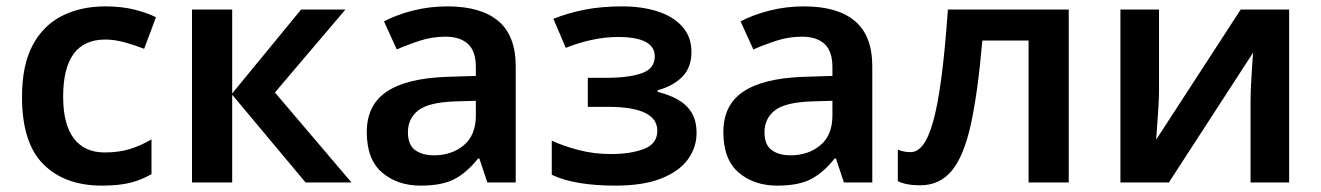

<svg xmlns="http://www.w3.org/2000/svg" viewBox="-20 -572 4143 602"><path d="M300 10Q183 10 116 -57Q49 -124 49 -268Q49 -368 82.5 -430.5Q116 -493 175 -522.5Q234 -552 310 -552Q361 -552 401 -542Q441 -532 469 -518L432 -419Q401 -431 370 -439.5Q339 -448 310 -448Q178 -448 178 -269Q178 -182 211.5 -138Q245 -94 308 -94Q353 -94 388 -105Q423 -116 455 -135V-26Q424 -8 388.5 1Q353 10 300 10Z M924 -542H1063L842 -282L1082 0H938L708 -275V0H582V-542H708V-279Z M1383 -552Q1488 -552 1542.5 -506Q1597 -460 1597 -364V0H1508L1483 -75H1479Q1444 -31 1405 -10.5Q1366 10 1299 10Q1226 10 1178 -31Q1130 -72 1130 -158Q1130 -242 1191.5 -284Q1253 -326 1378 -331L1472 -334V-361Q1472 -412 1447 -434.5Q1422 -457 1377 -457Q1336 -457 1298.5 -445Q1261 -433 1224 -417L1184 -505Q1224 -526 1275.5 -539Q1327 -552 1383 -552ZM1406 -254Q1323 -251 1291 -225.5Q1259 -200 1259 -157Q1259 -118 1281.5 -101.5Q1304 -85 1341 -85Q1396 -85 1434 -116.5Q1472 -148 1472 -210V-256Z M1932 -552Q1992 -552 2041 -536.5Q2090 -521 2119 -489Q2148 -457 2148 -409Q2148 -360 2119 -331Q2090 -302 2042 -289V-284Q2075 -276 2103 -261Q2131 -246 2147.5 -220.5Q2164 -195 2164 -155Q2164 -110 2137 -72.5Q2110 -35 2053.5 -12.5Q1997 10 1910 10Q1781 10 1710 -24V-131Q1744 -115 1792.5 -102Q1841 -89 1896 -89Q1957 -89 1999 -105Q2041 -121 2041 -162Q2041 -237 1886 -237H1823V-328H1879Q1952 -328 1992.5 -342.5Q2033 -357 2033 -395Q2033 -456 1918 -456Q1877 -456 1835.5 -447Q1794 -438 1754 -422L1715 -513Q1760 -531 1812.5 -541.5Q1865 -552 1932 -552Z M2501 -552Q2606 -552 2660.5 -506Q2715 -460 2715 -364V0H2626L2601 -75H2597Q2562 -31 2523 -10.5Q2484 10 2417 10Q2344 10 2296 -31Q2248 -72 2248 -158Q2248 -242 2309.5 -284Q2371 -326 2496 -331L2590 -334V-361Q2590 -412 2565 -434.5Q2540 -457 2495 -457Q2454 -457 2416.5 -445Q2379 -433 2342 -417L2302 -505Q2342 -526 2393.5 -539Q2445 -552 2501 -552ZM2524 -254Q2441 -251 2409 -225.5Q2377 -200 2377 -157Q2377 -118 2399.5 -101.5Q2422 -85 2459 -85Q2514 -85 2552 -116.5Q2590 -148 2590 -210V-256Z M3331 0H3205V-445H3060Q3046 -282 3024 -182Q3002 -82 2964 -36.5Q2926 9 2865 9Q2821 9 2795 -4V-103Q2813 -95 2835 -95Q2856 -95 2873.5 -117Q2891 -139 2905.5 -190Q2920 -241 2931.5 -327.5Q2943 -414 2952 -542H3331Z M3614 -284Q3614 -266 3612 -234.5Q3610 -203 3608 -174.5Q3606 -146 3605 -134L3870 -542H4022V0H3901V-255Q3901 -277 3902.5 -307.5Q3904 -338 3906 -365.5Q3908 -393 3909 -407L3645 0H3493V-542H3614Z"/></svg>

Font: Noto Sans SemiBold
Style: Regular
Weight: 600
Designer: Monotype Design Team
Foundry: Monotype Imaging Inc.
Version: Version 2.007